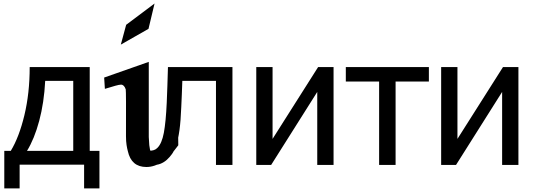

<svg xmlns="http://www.w3.org/2000/svg" viewBox="-20 -919 2976 1070"><path d="M534.2 130.9H448.7V-1.5H89.4V130.9H3.9V-78.1H40Q86.4 -154.3 116 -277.1Q145.5 -399.9 145.5 -545.4H480V-78.1H534.2ZM388.2 -78.1V-468.3H231.9Q225.6 -346.2 198.5 -245.4Q171.4 -144.5 130.4 -78.1Z M973.6 -109.4Q886.7 11.7 795.9 11.7Q711.9 11.7 692.4 -76.7Q688.5 -90.8 685.3 -111.1Q682.1 -131.3 682.1 -160.2Q683.1 -411.6 680.7 -420.9Q671.9 -447.3 654.3 -447.3Q644.5 -447.3 622.1 -440.9Q599.6 -434.6 564.5 -423.8L560.5 -486.8L809.1 -574.2V-155.3Q810.1 -127 812 -109.9Q814 -92.8 815.9 -85.4Q819.3 -69.8 833.5 -69.8Q874 -69.8 972.2 -211.4ZM653.3 -670.4 683.1 -780.8 841.3 -899.4 807.6 -758.3Z M1275.4 0H1183.6V-468.3H996.1Q994.6 -427.7 993.2 -390.4Q991.7 -353 990.2 -322.8Q987.3 -246.1 980.2 -194.3Q973.1 -142.6 962.4 -111.3Q951.7 -79.1 938.7 -61Q925.8 -43 909.7 -28.3Q893.1 -13.7 874 -6.3Q855 1 831.1 1Q823.2 1 811 0.5Q798.8 0 793.9 0V-80.1H798.8Q802.2 -80.1 805.9 -79.6Q809.6 -79.1 814.5 -79.1Q826.2 -79.1 837.4 -82.5Q848.6 -85.9 857.4 -95.2Q881.8 -119.1 893.1 -179Q904.3 -238.8 909.2 -346.2Q911.1 -386.2 912.8 -440.9Q914.6 -495.6 916 -545.4H1275.4Z M1838.9 0H1748V-406.7L1491.2 0H1408.2V-545.4H1499V-145L1752.9 -545.4H1838.9Z M2370.1 -464.8H2184.6V0H2092.8V-464.8H1907.2V-545.4H2370.1Z M2869.1 0H2778.3V-406.7L2521.5 0H2438.5V-545.4H2529.3V-145L2783.2 -545.4H2869.1Z"/></svg>

Font: IranNastaliq
Style: Regular
Weight: 400
Designer: Hossein Zahedi
Version: Version 1.5